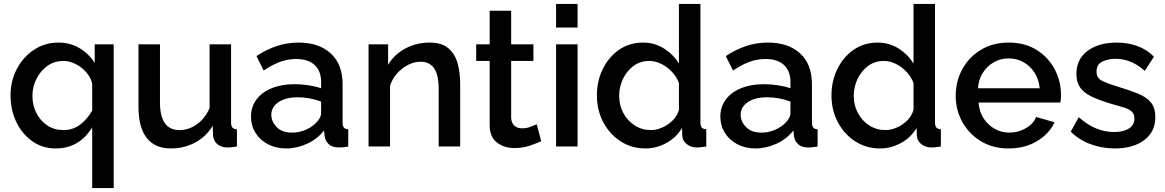

<svg xmlns="http://www.w3.org/2000/svg" viewBox="-20 -750 5967 983"><path d="M265 10Q197 10 144.5 -27.5Q92 -65 63 -126.5Q34 -188 34 -262Q34 -336 66.5 -397.5Q99 -459 154.5 -495.5Q210 -532 280 -532Q340 -532 388 -503Q436 -474 465 -428V-523H562V213H452V-98Q386 10 265 10ZM305 -84Q354 -84 391 -112.5Q428 -141 452 -184V-322Q445 -353 422 -379.5Q399 -406 367.5 -422Q336 -438 305 -438Q258 -438 222.5 -412.5Q187 -387 166.5 -346Q146 -305 146 -259Q146 -211 166.5 -171Q187 -131 222.5 -107.5Q258 -84 305 -84Z M689 -203V-523H799V-225Q799 -84 899 -84Q946 -84 988 -113.5Q1030 -143 1053 -197V-523H1163V-124Q1163 -105 1170 -97Q1177 -89 1193 -88V0Q1176 3 1165 4Q1154 5 1144 5Q1114 5 1094 -11Q1074 -27 1071 -54L1069 -106Q1034 -49 978 -19.5Q922 10 855 10Q773 10 731 -44Q689 -98 689 -203Z M1265 -153Q1265 -203 1293 -240.5Q1321 -278 1371.5 -298.5Q1422 -319 1488 -319Q1523 -319 1559.5 -313.5Q1596 -308 1624 -298V-331Q1624 -386 1591 -417Q1558 -448 1496 -448Q1453 -448 1413 -433Q1373 -418 1330 -389L1293 -463Q1345 -497 1397.5 -514.5Q1450 -532 1508 -532Q1613 -532 1673.5 -476.5Q1734 -421 1734 -319V-124Q1734 -105 1740.5 -97Q1747 -89 1763 -88V0Q1748 3 1736 4Q1724 5 1716 5Q1680 5 1662.5 -12.5Q1645 -30 1642 -52L1639 -82Q1605 -38 1552 -14Q1499 10 1445 10Q1393 10 1352 -11.5Q1311 -33 1288 -70Q1265 -107 1265 -153ZM1598 -121Q1624 -147 1624 -170V-230Q1565 -252 1504 -252Q1444 -252 1406.5 -227.5Q1369 -203 1369 -162Q1369 -128 1396.5 -99.5Q1424 -71 1476 -71Q1511 -71 1544 -85Q1577 -99 1598 -121Z M2336 0H2226V-293Q2226 -367 2202.5 -400.5Q2179 -434 2133 -434Q2101 -434 2069.5 -418Q2038 -402 2013 -374Q1988 -346 1977 -311V0H1867V-523H1967V-418Q1997 -470 2054 -501Q2111 -532 2180 -532Q2242 -532 2276 -502.5Q2310 -473 2323 -425Q2336 -377 2336 -319Z M2751 -27Q2730 -17 2693 -4.5Q2656 8 2614 8Q2562 8 2524.5 -20Q2487 -48 2487 -111V-438H2418V-523H2487V-695H2597V-523H2711V-438H2597V-146Q2599 -118 2614.5 -105.5Q2630 -93 2653 -93Q2676 -93 2697 -101Q2718 -109 2728 -114Z M2827 -609V-730H2937V-609ZM2827 0V-523H2937V0Z M3036 -261Q3036 -336 3066.5 -397.5Q3097 -459 3150 -495.5Q3203 -532 3272 -532Q3332 -532 3380.5 -501Q3429 -470 3456 -424V-730H3566V-124Q3566 -105 3573 -97Q3580 -89 3596 -88V0Q3565 5 3548 5Q3517 5 3495.5 -12.5Q3474 -30 3473 -56L3472 -95Q3442 -45 3391 -17.5Q3340 10 3285 10Q3213 10 3156.5 -27Q3100 -64 3068 -125.5Q3036 -187 3036 -261ZM3456 -188V-325Q3444 -357 3420 -382.5Q3396 -408 3365.5 -423Q3335 -438 3305 -438Q3258 -438 3223.5 -412.5Q3189 -387 3169.5 -346Q3150 -305 3150 -259Q3150 -211 3171.5 -171Q3193 -131 3230 -107.5Q3267 -84 3313 -84Q3341 -84 3371.5 -97.5Q3402 -111 3425 -134.5Q3448 -158 3456 -188Z M3668 -153Q3668 -203 3696 -240.5Q3724 -278 3774.5 -298.5Q3825 -319 3891 -319Q3926 -319 3962.5 -313.5Q3999 -308 4027 -298V-331Q4027 -386 3994 -417Q3961 -448 3899 -448Q3856 -448 3816 -433Q3776 -418 3733 -389L3696 -463Q3748 -497 3800.5 -514.5Q3853 -532 3911 -532Q4016 -532 4076.5 -476.5Q4137 -421 4137 -319V-124Q4137 -105 4143.5 -97Q4150 -89 4166 -88V0Q4151 3 4139 4Q4127 5 4119 5Q4083 5 4065.5 -12.5Q4048 -30 4045 -52L4042 -82Q4008 -38 3955 -14Q3902 10 3848 10Q3796 10 3755 -11.5Q3714 -33 3691 -70Q3668 -107 3668 -153ZM4001 -121Q4027 -147 4027 -170V-230Q3968 -252 3907 -252Q3847 -252 3809.5 -227.5Q3772 -203 3772 -162Q3772 -128 3799.5 -99.5Q3827 -71 3879 -71Q3914 -71 3947 -85Q3980 -99 4001 -121Z M4237 -261Q4237 -336 4267.5 -397.5Q4298 -459 4351 -495.5Q4404 -532 4473 -532Q4533 -532 4581.5 -501Q4630 -470 4657 -424V-730H4767V-124Q4767 -105 4774 -97Q4781 -89 4797 -88V0Q4766 5 4749 5Q4718 5 4696.5 -12.5Q4675 -30 4674 -56L4673 -95Q4643 -45 4592 -17.5Q4541 10 4486 10Q4414 10 4357.5 -27Q4301 -64 4269 -125.5Q4237 -187 4237 -261ZM4657 -188V-325Q4645 -357 4621 -382.5Q4597 -408 4566.5 -423Q4536 -438 4506 -438Q4459 -438 4424.5 -412.5Q4390 -387 4370.5 -346Q4351 -305 4351 -259Q4351 -211 4372.5 -171Q4394 -131 4431 -107.5Q4468 -84 4514 -84Q4542 -84 4572.5 -97.5Q4603 -111 4626 -134.5Q4649 -158 4657 -188Z M5144 10Q5063 10 5002 -27Q4941 -64 4907 -125.5Q4873 -187 4873 -260Q4873 -334 4907 -396Q4941 -458 5002 -495Q5063 -532 5145 -532Q5227 -532 5287 -494.5Q5347 -457 5379.5 -396Q5412 -335 5412 -265Q5412 -240 5409 -225H4990Q4993 -179 5015.5 -144.5Q5038 -110 5072.5 -90.5Q5107 -71 5148 -71Q5192 -71 5231 -93Q5270 -115 5285 -151L5379 -124Q5352 -65 5289.5 -27.5Q5227 10 5144 10ZM4987 -298H5303Q5299 -343 5277 -377.5Q5255 -412 5220.5 -431.5Q5186 -451 5144 -451Q5103 -451 5068.5 -431.5Q5034 -412 5012 -377.5Q4990 -343 4987 -298Z M5688 10Q5622 10 5563 -12Q5504 -34 5462 -76L5503 -150Q5548 -110 5593 -92Q5638 -74 5684 -74Q5730 -74 5759 -91.5Q5788 -109 5788 -143Q5788 -167 5773 -180Q5758 -193 5729.5 -201Q5701 -209 5661 -221Q5605 -238 5567 -256.5Q5529 -275 5510 -302Q5491 -329 5491 -371Q5491 -447 5548 -489.5Q5605 -532 5697 -532Q5754 -532 5802.5 -514.5Q5851 -497 5888 -460L5841 -387Q5773 -449 5691 -449Q5655 -449 5624.5 -435Q5594 -421 5594 -383Q5594 -351 5621 -337Q5648 -323 5701 -307Q5761 -289 5804.5 -271.5Q5848 -254 5871.5 -226.5Q5895 -199 5895 -151Q5895 -75 5838 -32.5Q5781 10 5688 10Z"/></svg>

Font: Raleway SemiBold
Style: Regular
Weight: 600
Designer: Matt McInerney, Pablo Impallari, Rodrigo Fuenzalida
Foundry: Matt McInerney, Pablo Impallari, Rodrigo Fuenzalida
Version: Version 4.026